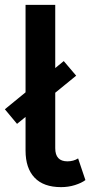

<svg xmlns="http://www.w3.org/2000/svg" viewBox="-40 -760 371 789"><path d="M211 9Q139 9 102 -30Q65 -69 65 -141V-740H187V-151Q187 -97 237 -97Q262 -97 281 -109L311 -20Q295 -8 268 0.5Q241 9 211 9ZM30 -251 -20 -311 222 -509 273 -449Z"/></svg>

Font: Livvic SemiBold
Style: Regular
Weight: 600
Designer: Jacques Le Bailly, Baron von Fonthausen
Version: Version 1.001; ttfautohint (v1.8.2)